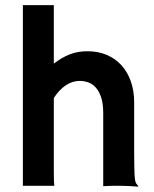

<svg xmlns="http://www.w3.org/2000/svg" viewBox="-20 -718 595 742"><path d="M68.4 -698.2H188V-472.2Q204.1 -484.4 219.5 -493.4Q234.9 -502.4 250.5 -508.3Q266.1 -514.2 282.7 -517.1Q299.3 -520 317.9 -520Q358.9 -520 392.3 -505.9Q425.8 -491.7 449.5 -465.6Q473.1 -439.5 485.8 -403.1Q498.5 -366.7 498.5 -322.3V-202.6Q498.5 -158.7 498.5 -128.2Q498.5 -97.7 499 -76.9Q499.5 -56.2 500 -43.9Q500.5 -31.7 501.5 -24.9Q503.4 -12.2 507.6 -7.3Q511.7 -2.4 514.6 1.5L513.7 3.4Q506.8 2.9 497.6 2.2Q488.3 1.5 477.3 1Q466.3 0.5 454.3 0.2Q442.4 0 430.7 0Q422.4 0 409.4 0.2Q396.5 0.5 378.9 1.5V-281.2Q378.9 -318.4 370.6 -342.5Q362.3 -366.7 349.4 -380.6Q336.4 -394.5 320.3 -399.9Q304.2 -405.3 288.1 -405.3Q259.8 -405.3 234.4 -388.4Q209 -371.6 188 -339.4V-54.7Q188 -29.8 188.5 -18.1Q189 -6.3 189.9 0H68.4Z"/></svg>

Font: Hammersmith One
Style: Regular
Weight: 400
Designer: Nicole Fally
Foundry: Nicole Fally
Version: Version 1.002